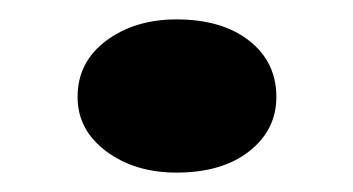

<svg xmlns="http://www.w3.org/2000/svg" viewBox="-20 -165 364 198"><path d="M162 13Q119 13 89.5 -9Q60 -31 60 -65Q60 -101 89.5 -123Q119 -145 162 -145Q209 -145 237 -123Q265 -101 265 -65Q265 -31 237 -9Q209 13 162 13Z"/></svg>

Font: BioRhyme SemiExpanded
Style: Bold
Weight: 700
Width: 6
Designer: Aoife Mooney
Foundry: Aoife Mooney Type
Version: Version 1.600;gftools[0.9.33]